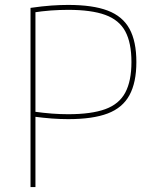

<svg xmlns="http://www.w3.org/2000/svg" viewBox="-20 -760 640 780"><path d="M104 -728Q153 -735 189 -737.5Q225 -740 257 -740Q357 -740 417.5 -717Q478 -694 506 -643Q534 -592 534 -508Q534 -425 506 -373.5Q478 -322 417.5 -299Q357 -276 257 -276Q225 -276 191 -278.5Q157 -281 111 -287L114 -307Q158 -301 191.5 -298.5Q225 -296 257 -296Q351 -296 407.5 -316.5Q464 -337 489 -384Q514 -431 514 -508Q514 -586 489 -632.5Q464 -679 407.5 -699.5Q351 -720 257 -720Q223 -720 187.5 -717.5Q152 -715 107 -708L124 -728V0H104Z"/></svg>

Font: M PLUS Code Latin Expanded Thin
Style: Regular
Weight: 250
Width: 7
Designer: Coji Morishita
Foundry: UNDERFOREST DESIGN
Version: Version 1.002; ttfautohint (v1.8.3)